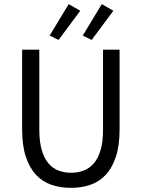

<svg xmlns="http://www.w3.org/2000/svg" viewBox="-20 -896 685 928"><path d="M323 12Q273 12 229.5 -2.5Q186 -17 154.5 -50.5Q123 -84 105 -138Q87 -192 87 -271V-656H170V-269Q170 -210 182 -170Q194 -130 214.5 -106Q235 -82 263 -71.5Q291 -61 323 -61Q356 -61 384 -71.5Q412 -82 433 -106Q454 -130 466 -170Q478 -210 478 -269V-656H558V-271Q558 -192 540 -138Q522 -84 490.5 -50.5Q459 -17 416 -2.5Q373 12 323 12ZM220 -724 312 -876 368 -844 263 -703ZM380 -724 472 -876 528 -844 423 -703Z"/></svg>

Font: Pinyin1712
Style: Regular
Weight: 400
Version: Version 1